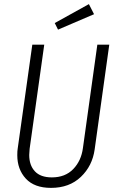

<svg xmlns="http://www.w3.org/2000/svg" viewBox="-20 -902 570 933"><path d="M440 -176Q429 -96 373 -42.5Q317 11 228 11Q147 11 105.5 -34Q64 -79 64 -148Q64 -169 66 -180L137 -685H195L124 -179Q122 -159 122 -149Q122 -99 149.5 -69.5Q177 -40 232 -40Q297 -40 336 -80.5Q375 -121 383 -183L453 -685H511ZM412 -882 437 -833 262 -758 246 -790Z"/></svg>

Font: Fira Sans Extra Condensed Light
Style: Italic
Weight: 300
Width: 3
Italic angle: -8°
Designer: Carrois Corporate & Edenspiekermann AG
Foundry: Carrois Corporate GbR & Edenspiekermann AG
Version: Version 4.203